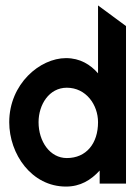

<svg xmlns="http://www.w3.org/2000/svg" viewBox="-20 -676 507 707"><path d="M14 -226C14 -109 96 11 223 11C276 11 315 -13 347 -48V0H444V-580L341 -656V-406C313 -438 275 -462 223 -462C127 -462 14 -367 14 -226ZM122 -226C122 -291 161 -353 226 -353C297 -353 341 -290 341 -226C341 -148 298 -94 226 -94C164 -94 122 -155 122 -226Z"/></svg>

Font: Charger Sport
Style: BlkNrw
Weight: 900
Designer: Jasper
Foundry: Cannot Into Space Fonts
Version: Version 1.1